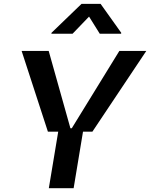

<svg xmlns="http://www.w3.org/2000/svg" viewBox="-20 -997 795 1017"><path d="M621.4 -818.2 622.2 -823.2 512.8 -976.6H411.9L252.8 -823.2L252.1 -818.2H364.3L451.7 -909.1L508.5 -818.2ZM233.7 -299.7H288.4L238.6 0H370L419.7 -299.7H469.5L755 -727.3H612.2L360.1 -317.5H353L237.9 -727.3H94.5Z"/></svg>

Font: Riot Sans 2.0
Style: Bold Italic
Weight: 600
Italic angle: -9.39999°
Designer: Rasmus Andersson
Foundry: rsms
Version: Version 3.006;hotconv 1.0.109;makeotfexe 2.5.65596